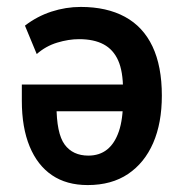

<svg xmlns="http://www.w3.org/2000/svg" viewBox="-20 -524 533 554"><path d="M233 10Q172 10 130 -18.5Q88 -47 65.5 -101.5Q43 -156 43 -233V-280H351V-203H130L143 -221Q143 -139 166.5 -107Q190 -75 235 -75Q267 -75 289 -92.5Q311 -110 323 -145Q335 -180 335 -235V-265Q335 -318 321 -349.5Q307 -381 279 -396Q251 -411 208 -411Q178 -411 145 -401Q112 -391 86 -368L52 -450Q87 -477 128.5 -490.5Q170 -504 213 -504Q288 -504 340.5 -475.5Q393 -447 420 -390Q447 -333 447 -248Q447 -169 422 -111.5Q397 -54 349.5 -22Q302 10 233 10Z"/></svg>

Font: Nunito Sans 10pt Condensed
Style: Bold
Weight: 700
Width: 3
Designer: Vernon Adams
Foundry: Vernon Adams
Version: Version 3.101;gftools[0.9.27]